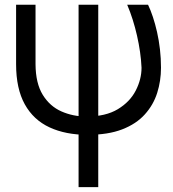

<svg xmlns="http://www.w3.org/2000/svg" viewBox="-20 -559 731 810"><path d="M47.9 -539.1H129.9V-288.1Q130.4 -207.5 160.4 -158.9Q190.4 -110.4 239.3 -88.9Q288.1 -67.4 344.7 -67.4Q425.8 -67.4 477.1 -98.4Q528.3 -129.4 552.7 -177Q577.1 -224.6 577.1 -273.4Q575.7 -305.7 570.8 -339.8Q565.9 -374 558.1 -408.4Q550.3 -442.9 539.8 -476.1Q529.3 -509.3 516.6 -539.1H604.5Q615.2 -517.1 625 -487.5Q634.8 -458 642.6 -423.6Q650.4 -389.2 654.8 -351.1Q659.2 -313 659.2 -273.4Q659.2 -217.8 643.1 -167Q627 -116.2 590.8 -76.2Q554.7 -36.1 495.4 -13.2Q436 9.8 349.6 9.8Q256.8 9.8 189 -21.7Q121.1 -53.2 84.5 -119.1Q47.9 -185.1 47.9 -288.1ZM311.5 -539.1H394.5V230.5H311.5Z"/></svg>

Font: Inter Display V
Style: Regular
Weight: 400
Designer: Rasmus Andersson
Foundry: rsms
Version: Version 3.015;git-src